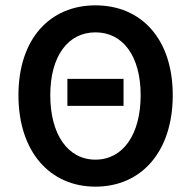

<svg xmlns="http://www.w3.org/2000/svg" viewBox="-20 -686 714 718"><path d="M49 -330C49 -118 167 12 337 12C508 12 626 -118 626 -330C626 -541 508 -666 337 -666C167 -666 49 -541 49 -330ZM168 -330C168 -476 234 -565 337 -565C440 -565 506 -476 506 -330C506 -183 440 -89 337 -89C234 -89 168 -183 168 -330ZM232 -290H442V-391H232Z"/></svg>

Font: DAIFUKU Sans Semibold
Style: Regular
Weight: 600
Designer: Original font ‘Source Sans 3’ : Paul D. Hunt
Foundry: Daifuku
Version: Version 1.000